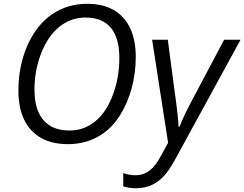

<svg xmlns="http://www.w3.org/2000/svg" viewBox="-20 -744 1278 1004"><path d="M76.2 -271Q76.2 -356 97.2 -432.6Q118.2 -509.3 157.5 -570.1Q196.8 -630.9 250.5 -668Q330.6 -724.1 436.5 -724.1Q517.6 -724.1 574.2 -691.7Q630.9 -659.2 660.4 -596.9Q689.9 -534.7 689.9 -446.3Q689.9 -362.8 668.9 -284.4Q647.9 -206.1 609.1 -143.8Q570.3 -81.5 518.1 -45.4Q439.5 9.8 335 9.8Q252.4 9.8 194.6 -22.7Q136.7 -55.2 106.4 -118.2Q76.2 -181.2 76.2 -271ZM569.3 -245.6Q604 -335.9 604 -441.9Q604 -545.4 559.6 -598.9Q515.1 -652.3 427.7 -652.3Q351.1 -652.3 291.3 -604.7Q231.4 -557.1 195.8 -466.8Q160.2 -375.5 160.2 -276.4Q160.2 -170.9 206.8 -116.2Q253.4 -61.5 343.8 -61.5Q418.5 -61.5 476.8 -108.4Q535.2 -155.3 569.3 -245.6ZM624.5 230.5V161.1Q656.7 172.4 688 172.4Q730 172.4 762.2 147.9Q793 124 819.3 75.2L858.9 2.4L775.4 -536.1H857.4L893.1 -266.6Q912.1 -132.8 913.6 -81.5H918.9Q939 -135.7 994.1 -238.3L1151.9 -536.1H1237.8L894.5 92.3Q861.8 150.4 835.2 178.5Q808.6 206.5 774.4 223.1Q738.3 240.2 689.9 240.2Q655.3 240.2 624.5 230.5Z"/></svg>

Font: Viking Open Sans
Style: Italic
Weight: 400
Italic angle: -12°
Foundry: Ascender Corporation
Version: Version 2.000